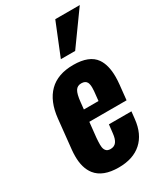

<svg xmlns="http://www.w3.org/2000/svg" viewBox="-211 -932 882 1027"><g transform="rotate(-30 230.5 -418.5)"><path d="M228.5 -647 309.6 -847.2H460.9L316.9 -647ZM208 9.8Q110.4 9.8 68.4 -43.5Q34.7 -86.4 35.2 -159.7Q35.2 -177.7 37.1 -197.3L56.2 -380.4Q66.9 -481.4 120.4 -534.4Q173.8 -587.4 270 -587.4Q368.7 -587.4 406.2 -533.7Q435.1 -492.2 435.1 -419.9Q435.1 -398.4 432.6 -373.5L422.9 -280.8H192.9L183.1 -187.5Q181.2 -164.1 181.2 -145.5Q181.6 -143.1 181.6 -141.1Q181.6 -121.1 190.7 -109.4Q199.7 -97.7 218.8 -97.7Q242.7 -97.7 255.1 -114.3Q267.6 -130.9 271 -164.6L276.9 -216.8H416L411.1 -171.9Q401.9 -84 349.6 -37.1Q297.4 9.8 208 9.8ZM200.7 -352.5H291L296.9 -409.2Q297.9 -420.9 297.9 -430.2Q297.9 -452.1 292 -463.9Q283.2 -480.5 258.5 -480.7Q233.9 -481 221.9 -461.9Q210 -442.9 205.1 -395Z"/></g></svg>

Font: Oswald
Style: Demi-Bold
Weight: 600
Designer: Vernon Adams
Foundry: Vernon Adams
Version: 3.0; ttfautohint (v0.94.23-7a4d-dirty) -l 8 -r 50 -G 200 -x 